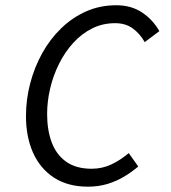

<svg xmlns="http://www.w3.org/2000/svg" viewBox="-20 -688 640 720"><path d="M309.9 12Q235.2 12 183.2 -21.4Q131.3 -54.9 104.3 -114.5Q77.4 -174.1 77.4 -252.6Q77.4 -315 93.2 -375.2Q109 -435.4 138.1 -488.2Q167.3 -541 209.1 -581.5Q250.8 -622.1 302.8 -645.2Q354.8 -668.3 416 -668.3Q472.4 -668.3 512.9 -641.1Q553.4 -614 577.6 -571.2L522.7 -530.1Q504 -562.8 477 -582Q450 -601.1 411.8 -601.1Q364.8 -601.1 325.4 -581.3Q285.9 -561.6 254.6 -527.1Q223.2 -492.6 201.4 -448.7Q179.5 -404.9 168.1 -356.3Q156.7 -307.8 156.7 -260.1Q156.7 -200.5 173.9 -154.2Q191.2 -107.9 228.1 -81.6Q265.1 -55.2 323.7 -55.2Q362.9 -55.2 397.2 -71.2Q431.4 -87.3 462.8 -113.9L498.5 -63.7Q474.2 -42.9 445.6 -25.8Q417.1 -8.7 383.3 1.7Q349.6 12 309.9 12Z"/></svg>

Font: SourceCodeVF
Style: Italic
Weight: 200
Italic angle: -11°
Monospace: yes
Designer: Paul D. Hunt, Teo Tuominen
Foundry: Adobe
Version: Version 1.026;hotconv 1.1.0;makeotfexe 2.6.0